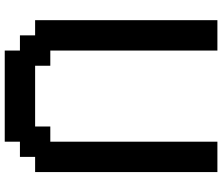

<svg xmlns="http://www.w3.org/2000/svg" viewBox="-82 -958 915 790"><g transform="rotate(90 375.0 -562.5)"><path d="M187.5 -125V-187.5H125V-250H62.5V-1000H187.5V-312.5H250V-250H500V-312.5H562.5V-1000H687.5V-250H625V-187.5H562.5V-125Z"/></g></svg>

Font: Better VCR
Style: Regular
Weight: 400
Designer: artdzyk
Foundry: https://fontstruct.com
Version: Version 1.0